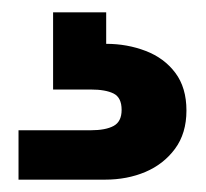

<svg xmlns="http://www.w3.org/2000/svg" viewBox="-20 -27 333 311"><path d="M152 44Q186 44 216 55.5Q246 67 264 91Q282 115 282 152Q282 189 263.5 214Q245 239 215.5 251.5Q186 264 150 264H10V184H127Q151 184 164 177Q177 170 177 151Q177 131 164 124.5Q151 118 127 118H66V-7H152Z"/></svg>

Font: Albert Sans
Style: Bold
Weight: 700
Designer: Andreas Rasmussen
Foundry: a.Foundry
Version: Version 1.025